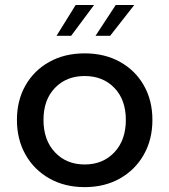

<svg xmlns="http://www.w3.org/2000/svg" viewBox="-20 -758 695 788"><path d="M327.5 10Q245.5 10 182.8 -25.5Q120 -61 84.8 -123.2Q49.5 -185.5 49.5 -266Q49.5 -346 84.8 -407.8Q120 -469.5 182.8 -504.2Q245.5 -539 327.5 -539Q409.5 -539 472.2 -504.2Q535 -469.5 570.2 -407.8Q605.5 -346 605.5 -266Q605.5 -185.5 570.2 -123.2Q535 -61 472.2 -25.5Q409.5 10 327.5 10ZM327.5 -83Q402.5 -83 449.5 -133Q496.5 -183 496.5 -266Q496.5 -348.5 449.5 -397.2Q402.5 -446 327.5 -446Q252.5 -446 205.5 -397.2Q158.5 -348.5 158.5 -266Q158.5 -183 205.5 -133Q252.5 -83 327.5 -83ZM212 -611 290.5 -737.5H366L272 -611ZM372 -611 455 -737.5H531L432 -611Z"/></svg>

Font: Epilogue Medium
Style: Regular
Weight: 500
Designer: Tyler Finck
Foundry: Etcetera Type Co
Version: Version 2.111; ttfautohint (v1.8.3)